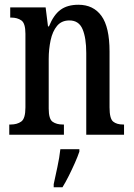

<svg xmlns="http://www.w3.org/2000/svg" viewBox="-20 -567 564 808"><path d="M19 0V-43H25Q52 -43 69.5 -55.5Q87 -68 87 -115V-425Q87 -469 70 -481Q53 -493 27 -493H23V-536H172L182 -456H186Q206 -505 235 -526Q264 -547 310 -547Q373 -547 407 -500Q441 -453 441 -350V-115Q441 -68 456 -55.5Q471 -43 498 -43H502V0H343V-344Q343 -407 327.5 -444Q312 -481 272 -481Q239 -481 220 -458Q201 -435 193 -397.5Q185 -360 185 -319V-110Q185 -66 201.5 -54.5Q218 -43 244 -43H249V0ZM206 208Q213 175 221.5 136Q230 97 234 61H314V71Q307 92 295 119Q283 146 269.5 173Q256 200 243 221H206Z"/></svg>

Font: Noto Serif Tamil ExtraCondensed Medium
Style: Regular
Weight: 500
Width: 2
Designer: Indian Type Foundry, Tom Grace, and the Monotype Design Team
Foundry: Monotype Imaging Inc.
Version: Version 2.004; ttfautohint (v1.8.4.7-5d5b)